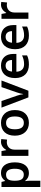

<svg xmlns="http://www.w3.org/2000/svg" viewBox="1497 -2089 832 3866"><g transform="rotate(-90 1913.0 -156.0)"><path d="M366 -552C284 -552 237 -515 207 -470H201L183 -542H81V240H207V20C207 -6 203 -38 199 -63H207C236 -25 283 10 363 10C490 10 577 -87 577 -272C577 -457 493 -552 366 -552ZM330 -450C411 -450 448 -386 448 -274C448 -162 411 -93 332 -93C236 -93 207 -157 207 -273V-289C209 -397 241 -450 330 -450Z M991 -552C917 -552 860 -505 828 -448H822L804 -542H707V0H833V-281C833 -386 906 -435 986 -435C1000 -435 1022 -433 1035 -430L1046 -547C1032 -550 1008 -552 991 -552Z M1630 -272C1630 -452 1523 -552 1373 -552C1213 -552 1114 -452 1114 -272C1114 -92 1222 10 1370 10C1530 10 1630 -92 1630 -272ZM1243 -272C1243 -387 1281 -450 1371 -450C1462 -450 1501 -387 1501 -272C1501 -157 1462 -92 1372 -92C1281 -92 1243 -157 1243 -272Z M1885 0H2019L2225 -542H2092L1984 -229C1971 -190 1957 -140 1953 -106H1949C1946 -138 1934 -190 1920 -229L1812 -542H1679Z M2524 -552C2374 -552 2274 -452 2274 -267C2274 -82 2386 10 2545 10C2625 10 2677 -2 2731 -27V-128C2672 -101 2621 -87 2551 -87C2459 -87 2405 -144 2402 -242H2760V-306C2760 -461 2670 -552 2524 -552ZM2524 -459C2601 -459 2637 -405 2638 -330H2405C2412 -415 2456 -459 2524 -459Z M3105 -552C2955 -552 2855 -452 2855 -267C2855 -82 2967 10 3126 10C3206 10 3258 -2 3312 -27V-128C3253 -101 3202 -87 3132 -87C3040 -87 2986 -144 2983 -242H3341V-306C3341 -461 3251 -552 3105 -552ZM3105 -459C3182 -459 3218 -405 3219 -330H2986C2993 -415 3037 -459 3105 -459Z M3752 -552C3678 -552 3621 -505 3589 -448H3583L3565 -542H3468V0H3594V-281C3594 -386 3667 -435 3747 -435C3761 -435 3783 -433 3796 -430L3807 -547C3793 -550 3769 -552 3752 -552Z"/></g></svg>

Font: Noto Sans Vithkuqi SemiBold
Style: Regular
Weight: 600
Version: Version 1.001